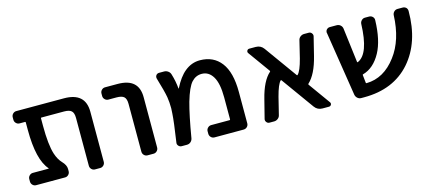

<svg xmlns="http://www.w3.org/2000/svg" viewBox="-45 -944 2967 1310"><g transform="rotate(-15 1439.0 -289.0)"><path d="M240.2 -458Q236.3 -458 236.3 -453.1V-400.4Q236.3 -266.6 257.8 -199.2Q272.5 -154.3 297.9 -127.9Q325.2 -99.6 325.2 -72.3V-56.6Q325.2 -42 314.9 -31.7Q304.7 -21.5 291 -21.5H85.9Q72.3 -21.5 62 -31.7Q51.8 -42 51.8 -56.6V-74.2Q51.8 -87.9 62 -98.1Q72.3 -108.4 85.9 -108.4H197.3Q198.2 -108.4 198.7 -109.4Q199.2 -110.4 198.2 -111.3Q128.9 -189.5 128.9 -400.4V-453.1Q128.9 -458 125 -458H85.9Q72.3 -458 62 -468.3Q51.8 -478.5 51.8 -492.2V-509.8Q51.8 -524.4 62 -534.7Q72.3 -544.9 85.9 -544.9H422.9Q573.2 -544.9 573.2 -410.2V-56.6Q573.2 -42 563 -31.7Q552.7 -21.5 539.1 -21.5H502Q488.3 -21.5 478 -31.7Q467.8 -42 467.8 -56.6V-394.5Q467.8 -429.7 452.6 -443.8Q437.5 -458 400.4 -458Z M712.9 -458Q699.2 -458 689 -468.3Q678.7 -478.5 678.7 -492.2V-509.8Q678.7 -524.4 689 -534.7Q699.2 -544.9 712.9 -544.9H801.8Q951.2 -544.9 950.2 -410.2V-56.6Q950.2 -42 939.9 -31.7Q929.7 -21.5 916 -21.5H873Q859.4 -21.5 849.1 -31.7Q838.9 -42 838.9 -56.6V-394.5Q838.9 -429.7 823.7 -443.8Q808.6 -458 770.5 -458Z M1195.3 -407.2Q1195.3 -406.2 1196.3 -406.2Q1197.3 -406.2 1197.3 -407.2Q1234.4 -481.4 1278.3 -516.6Q1326.2 -555.7 1384.8 -555.7Q1480.5 -555.7 1533.7 -486.3Q1586.9 -417 1586.9 -278.3V-56.6Q1586.9 -42 1576.7 -31.7Q1566.4 -21.5 1551.8 -21.5H1346.7Q1332 -21.5 1321.8 -31.7Q1311.5 -42 1311.5 -56.6V-74.2Q1311.5 -87.9 1321.8 -98.1Q1332 -108.4 1346.7 -108.4H1475.6Q1480.5 -108.4 1480.5 -113.3V-268.6Q1480.5 -367.2 1451.7 -415Q1422.9 -462.9 1373 -462.9Q1331.1 -462.9 1301.3 -430.2Q1271.5 -397.5 1243.2 -300.8Q1218.8 -212.9 1192.4 -55.7Q1189.5 -41 1178.2 -31.2Q1167 -21.5 1151.4 -21.5H1114.3Q1101.6 -21.5 1092.3 -31.7Q1083 -42 1085.9 -55.7Q1107.4 -199.2 1110.4 -253.9Q1112.3 -272.5 1112.3 -290Q1112.3 -332 1106.4 -369.1Q1098.6 -414.1 1069.3 -511.7Q1068.4 -515.6 1068.4 -519.5Q1068.4 -527.3 1073.2 -534.2Q1081.1 -544.9 1094.7 -544.9H1129.9Q1145.5 -544.9 1158.2 -535.6Q1170.9 -526.4 1174.8 -511.7Q1190.4 -460.9 1195.3 -407.2Z M2168.9 -49.8Q2175.8 -41 2170.9 -31.2Q2166 -21.5 2154.3 -21.5H2109.4Q2074.2 -21.5 2053.7 -49.8L1888.7 -279.3Q1885.7 -283.2 1882.8 -280.3Q1861.3 -258.8 1839.8 -176.8L1809.6 -54.7Q1806.6 -40 1794.4 -30.8Q1782.2 -21.5 1767.6 -21.5H1734.4Q1721.7 -21.5 1713.9 -32.2Q1708 -39.1 1708 -47.9Q1708 -51.8 1709 -54.7L1742.2 -185.5Q1772.5 -307.6 1828.1 -356.4Q1831.1 -359.4 1828.1 -363.3L1717.8 -516.6Q1710.9 -525.4 1715.8 -535.2Q1720.7 -544.9 1732.4 -544.9H1777.3Q1812.5 -544.9 1833 -516.6L1998 -287.1Q2001 -283.2 2003.9 -286.1Q2026.4 -307.6 2047.9 -390.6L2077.1 -510.7Q2080.1 -526.4 2092.3 -535.6Q2104.5 -544.9 2119.1 -544.9H2152.3Q2165 -544.9 2172.9 -534.2Q2178.7 -527.3 2178.7 -518.6Q2178.7 -514.6 2177.7 -511.7L2145.5 -381.8Q2115.2 -259.8 2059.6 -209Q2056.6 -206.1 2059.6 -202.1Z M2814.5 -544.9Q2829.1 -544.9 2839.8 -535.2Q2848.6 -525.4 2848.6 -511.7Q2848.6 -291 2730.5 -156.2Q2611.3 -21.5 2404.3 -21.5H2382.8Q2368.2 -21.5 2356.9 -31.2Q2345.7 -41 2342.8 -55.7L2271.5 -510.7Q2270.5 -513.7 2270.5 -515.6Q2270.5 -526.4 2277.3 -534.2Q2287.1 -544.9 2300.8 -544.9H2349.6Q2364.3 -544.9 2375.5 -535.2Q2386.7 -525.4 2388.7 -510.7L2418.9 -266.6Q2419.9 -262.7 2423.8 -264.6Q2506.8 -299.8 2513.7 -510.7Q2514.6 -524.4 2524.9 -534.7Q2535.2 -544.9 2548.8 -544.9H2578.1Q2592.8 -544.9 2603 -534.7Q2613.3 -524.4 2612.3 -509.8Q2608.4 -369.1 2563.5 -286.1Q2514.6 -196.3 2436.5 -174.8Q2432.6 -173.8 2433.6 -169.9Q2434.6 -161.1 2436.5 -142.6Q2438.5 -124 2439.5 -114.3Q2440.4 -110.4 2444.3 -110.4Q2567.4 -112.3 2654.3 -228.5Q2736.3 -335.9 2743.2 -510.7Q2744.1 -524.4 2754.4 -534.7Q2764.6 -544.9 2779.3 -544.9Z"/></g></svg>

Font: Gen Jyuu GothicL Medium
Style: Regular
Weight: 500
Designer: [Source Han Sans]
Ryoko NISHIZUKA  (kana & ideographs); Paul D. Hunt (Latin, Greek & Cyrillic); Wenlong ZHANG  (bopomofo
Version: Version 1.002.20150607